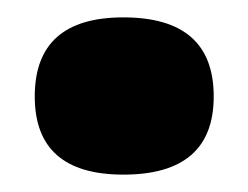

<svg xmlns="http://www.w3.org/2000/svg" viewBox="-20 -436 286 221"><path d="M122 -235Q20 -235 20 -325Q20 -416 122 -416Q226 -416 226 -325Q226 -235 122 -235Z"/></svg>

Font: Bricolage Grotesque 48pt ExtraBold
Style: Regular
Weight: 800
Designer: Mathieu Triay
Foundry: Atelier Triay
Version: Version 1.000; ttfautohint (v1.8.4.7-5d5b);gftools[0.9.32]